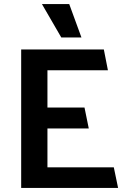

<svg xmlns="http://www.w3.org/2000/svg" viewBox="-20 -923 620 943"><path d="M186 -903H320L380 -739H281ZM560 0H84V-680H490L510 -578H213V-395H395L416 -292H213V-101H539Z"/></svg>

Font: Palanquin Dark
Style: Regular
Weight: 400
Designer: Pria Ravichandran
Version: Version 1.000